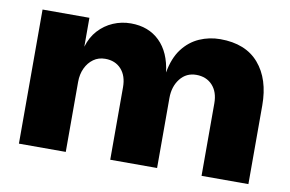

<svg xmlns="http://www.w3.org/2000/svg" viewBox="-64 -679 1196 791"><g transform="rotate(10 533.5 -284.0)"><path d="M56 0V-561H252V-440Q264 -481 290 -509.5Q316 -538 351 -553Q386 -568 425 -568Q499 -568 545.5 -522.5Q592 -477 602 -394Q613 -456 642 -494Q671 -532 712 -550Q753 -568 799 -568Q905 -568 960.5 -503.5Q1016 -439 1016 -329V0H820V-303Q820 -351 794.5 -378.5Q769 -406 727 -406Q685 -406 659.5 -373.5Q634 -341 634 -293V0H438V-303Q438 -351 413 -378.5Q388 -406 346 -406Q318 -406 297 -391Q276 -376 264 -350.5Q252 -325 252 -293V0Z"/></g></svg>

Font: Parkinsans Light ExtraBold
Style: Regular
Weight: 800
Version: Version 1.000